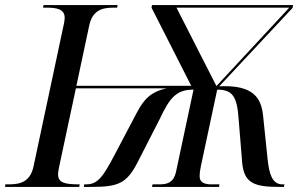

<svg xmlns="http://www.w3.org/2000/svg" viewBox="-41 -734 1196 754"><path d="M-21 0H270L272 -10C215 -10 187 -15 187 -50C187 -58 189 -67 191 -78L257 -387H613C549 -373 523 -342 496 -291L407 -122C364 -41 343 -10 298 -10H290L288 0H320C423 0 457 -14 499 -96L587 -268C626 -351 652 -382 719 -382L650 -58C641 -18 617 -10 586 -10H558L556 0H819L821 -10H789C763 -10 743 -17 743 -41C743 -55 745 -68 748 -82L812 -382C872 -382 890 -355 896 -268L910 -96C917 -13 960 0 1056 0H1074L1076 -10H1068C1027 -10 1016 -53 1010 -108L992 -281C985 -346 957 -402 820 -395L1108 -703L1110 -714H556L554 -704L710 -397H259L309 -632C322 -695 361 -704 406 -704H419L421 -714H130L128 -704H141C183 -704 213 -698 213 -664C213 -655 211 -644 209 -636L91 -82C78 -19 38 -10 -7 -10H-20ZM809 -396 652 -704H1095Z"/></svg>

Font: Noto Serif Display
Style: Italic
Weight: 400
Italic angle: -12°
Designer: Monotype Design Team
Foundry: Monotype Imaging Inc.
Version: Version 2.009